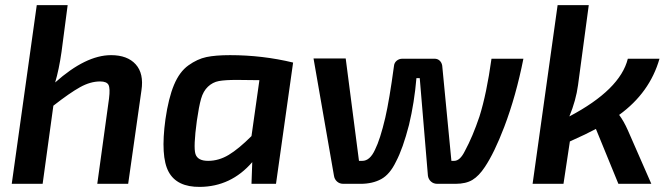

<svg xmlns="http://www.w3.org/2000/svg" viewBox="-20 -720 2623 752"><path d="M245 -700 221 -517Q211 -447 196 -397Q316 -504 415 -504Q479 -504 511.5 -468Q544 -432 534 -366L482 0H361L407 -334Q412 -374 405 -387.5Q398 -401 372 -401Q334 -401 293.5 -378.5Q253 -356 189 -306L147 0H26L124 -700Z M1061 0H965L968 -85Q885 11 763 12Q673 13 640.5 -47Q608 -107 628 -253Q640 -336 661.5 -387.5Q683 -439 718 -464Q753 -489 788.5 -496.5Q824 -504 881 -504Q1008 -504 1128 -475ZM996 -406 907 -407Q861 -407 837 -402.5Q813 -398 794.5 -380.5Q776 -363 767.5 -333Q759 -303 751 -247Q737 -144 745.5 -117Q754 -90 795 -90Q837 -90 876 -113.5Q915 -137 965 -187Z M1386 -90H1399Q1429 -90 1449 -134Q1469 -174 1489 -259Q1505 -328 1523 -461Q1524 -474 1533.5 -482Q1543 -490 1556 -490H1682Q1694 -490 1702 -482.5Q1710 -475 1712 -463L1748 -90H1759Q1782 -90 1801 -129Q1831 -184 1858 -264Q1886 -353 1905 -490H2030Q2001 -344 1955 -223Q1916 -121 1879 -66Q1856 -31 1830.5 -15.5Q1805 0 1764 0H1693Q1678 0 1668 -9Q1658 -18 1656 -32L1624 -414H1611Q1603 -319 1582 -231Q1558 -138 1531 -87Q1507 -37 1473 -18.5Q1439 0 1392 0H1325Q1310 0 1300 -9Q1290 -18 1288 -32L1208 -491H1334Z M2439 -490H2563Q2525 -357 2405 -270Q2423 -246 2439 -210L2531 0H2402L2314 -215Q2279 -196 2212 -166L2187 0H2066L2164 -700H2286L2244 -387Q2236 -327 2210 -264Q2409 -369 2439 -490Z"/></svg>

Font: Exo 2.0 Semi Bold
Style: Italic
Weight: 600
Italic angle: -8°
Designer: Natanael Gama
Version: Version 1.001;PS 001.001;hotconv 1.0.70;makeotf.lib2.5.58329